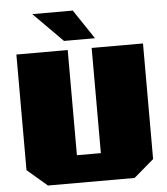

<svg xmlns="http://www.w3.org/2000/svg" viewBox="-62 -1007 926 1062"><g transform="rotate(-5 401.5 -476.0)"><path d="M319 -789 157 -952H382L491 -789ZM161 0 50 -95V-737H335V-153H468V-737H753V-95L642 0Z"/></g></svg>

Font: Tomorrow ExtraBold
Style: Regular
Weight: 800
Designer: Tony de Marco, Monica Rizzolli
Foundry: Just in Type
Version: Version 2.002